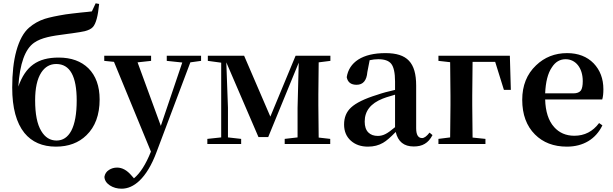

<svg xmlns="http://www.w3.org/2000/svg" viewBox="-20 -873 3718 1164"><path d="M319 16C395 16 457 -7 504 -53C557 -104 584 -177 584 -270C584 -351 561 -414 516 -459C472 -502 412 -524 336 -524C208 -524 135 -472 91 -348C100 -487 132 -576 187 -614C208 -629 236 -640 269 -648C294 -654 335 -661 393 -668C398 -669 406 -670 416 -671C454 -676 480 -681 494 -684C517 -690 533 -698 543 -709C562 -730 574 -776 581 -849L560 -853L537 -804C524 -802 502 -800 471 -797C429 -792 398 -789 379 -786C323 -777 281 -768 252 -759C215 -747 184 -729 157 -706C123 -677 97 -629 79 -564C62 -502 54 -428 54 -342C54 -219 79 -128 128 -67C173 -12 237 16 319 16ZM323 -21C284 -21 253 -40 230 -79C205 -120 193 -182 193 -265C193 -338 205 -394 230 -433C253 -468 283 -485 321 -485C404 -485 445 -411 445 -264C445 -183 434 -122 412 -80C391 -41 361 -21 323 -21Z M717 271C755 271 791 255 825 223C865 185 900 127 929 49L1134 -495L1199 -504V-535H991V-504L1085 -494L955 -110L814 -495L896 -504V-535H612V-504L671 -498L895 46C864 124 829 178 792 208L778 192C750 159 721 143 690 143C671 143 655 148 641 157C625 167 616 181 613 199C614 220 625 237 646 251C666 264 690 271 717 271Z M1442 0V-31L1362 -40V-220L1352 -495L1547 -42H1606L1791 -493L1784 -219C1784 -160 1784 -100 1784 -40L1706 -31V0H1982V-31L1912 -39C1911 -115 1910 -180 1910 -235V-300C1910 -354 1911 -419 1912 -495L1983 -504V-535H1772L1619 -166L1460 -535H1240V-504L1321 -493V-40L1237 -31V0Z M2211 16C2246 16 2276 8 2302 -7C2323 -19 2348 -41 2379 -73C2393 -14 2429 15 2488 15C2515 15 2537 10 2555 -1C2574 -12 2589 -29 2602 -54L2584 -69C2567 -47 2552 -36 2539 -36C2515 -36 2503 -56 2503 -96V-354C2503 -494 2448 -551 2317 -551C2248 -551 2193 -538 2152 -512C2112 -486 2089 -450 2082 -405C2088 -374 2108 -359 2142 -359C2181 -359 2203 -385 2207 -436L2221 -508C2239 -512 2256 -514 2273 -514C2311 -514 2337 -505 2352 -486C2367 -467 2375 -431 2375 -379V-328C2334 -319 2297 -309 2266 -298C2191 -275 2138 -249 2108 -221C2080 -195 2066 -161 2066 -118C2066 -77 2080 -44 2107 -20C2134 4 2168 16 2211 16ZM2271 -49C2246 -49 2227 -56 2213 -70C2198 -85 2191 -107 2191 -136C2191 -200 2227 -246 2300 -275C2309 -279 2330 -286 2362 -295C2367 -297 2372 -298 2375 -299V-102C2351 -82 2332 -68 2318 -61C2303 -53 2287 -49 2271 -49Z M2923 0V-31L2845 -39C2844 -115 2843 -180 2843 -235V-294C2843 -354 2844 -422 2845 -498H2982L3035 -328H3077L3071 -535H2638V-504L2709 -496C2710 -420 2711 -353 2711 -294V-235C2711 -180 2710 -115 2709 -40L2638 -31V0Z M3417 16C3516 16 3592 -30 3632 -113L3612 -127C3574 -76 3524 -50 3462 -50C3411 -50 3370 -68 3339 -103C3305 -141 3287 -197 3285 -270H3631C3636 -286 3638 -307 3638 -332C3638 -396 3618 -448 3579 -489C3539 -530 3485 -551 3418 -551C3344 -551 3281 -526 3230 -477C3174 -424 3146 -354 3146 -268C3146 -179 3172 -109 3223 -58C3272 -9 3336 16 3417 16ZM3285 -307C3288 -376 3301 -429 3326 -465C3347 -498 3375 -514 3409 -514C3470 -514 3513 -461 3513 -381C3513 -354 3509 -336 3502 -325C3493 -313 3478 -307 3456 -307Z"/></svg>

Font: AllPunType Bold
Style: Regular
Weight: 700
Version: 1.0